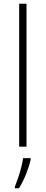

<svg xmlns="http://www.w3.org/2000/svg" viewBox="-20 -780 242 1021"><path d="M121 0H82V-760H121ZM143 69Q135 105 118.5 146Q102 187 81 221H59V213Q66 196 75.5 168.5Q85 141 92.5 111.5Q100 82 103 61H143Z"/></svg>

Font: Noto Sans Kannada SemiCondensed ExtraLight
Style: Regular
Weight: 200
Width: 4
Designer: Jelle Bosma - Monotype Design Team
Foundry: Monotype Imaging Inc.
Version: Version 2.005; ttfautohint (v1.8.4.7-5d5b)